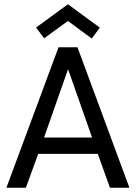

<svg xmlns="http://www.w3.org/2000/svg" viewBox="-20 -882 644 902"><path d="M255 -660H344L588 0H496.5L439.5 -159H159.5L101.5 0H10ZM187 -236H412.5L300.5 -555H299ZM187.5 -702 149.5 -752.5 299 -862 449 -752 411 -701 299 -783.5Z"/></svg>

Font: League Spartan Thin
Style: Regular
Weight: 400
Version: Version 2.002